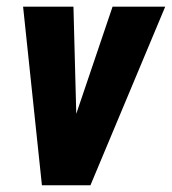

<svg xmlns="http://www.w3.org/2000/svg" viewBox="-20 -548 509 568"><path d="M172.9 -114.7 313 -528.3H468.8L247.6 0H155.8ZM197.3 -528.3 208.5 -101.6 192.4 0H104L48.3 -528.3Z"/></svg>

Font: Roboto Condensed ExtraBold
Style: Italic
Weight: 800
Italic angle: -12°
Designer: Christian Robertson
Foundry: Google
Version: Version 3.008; 2023